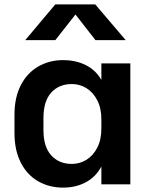

<svg xmlns="http://www.w3.org/2000/svg" viewBox="-20 -850 685 875"><path d="M232 -667H95L232 -830H414L553 -667H415L324 -784ZM574 -561V-10H442V-91Q416 -43 370.5 -19Q325 5 268 5H267Q205 5 154.5 -23.5Q104 -52 75 -108.5Q46 -165 46 -244V-327Q46 -406 75 -462Q104 -518 154.5 -547Q205 -576 267 -576H268Q325 -576 370.5 -553.5Q416 -531 442 -486V-561ZM442 -265V-306Q442 -357 423 -393.5Q404 -430 373.5 -448.5Q343 -467 308 -467H307Q249 -467 213.5 -428Q178 -389 178 -312V-257Q178 -181 213.5 -142Q249 -103 307 -103H308Q343 -103 373.5 -121.5Q404 -140 423 -176.5Q442 -213 442 -265Z"/></svg>

Font: 카카오 큰글씨 ExtraBold
Style: Regular
Weight: 800
Designer: Park Young-rak; Lee Sang-min; Kim Jung-jin; Min Bon; Park Min-gyu;
Foundry: Kakao Corporation
Version: Version 2.003